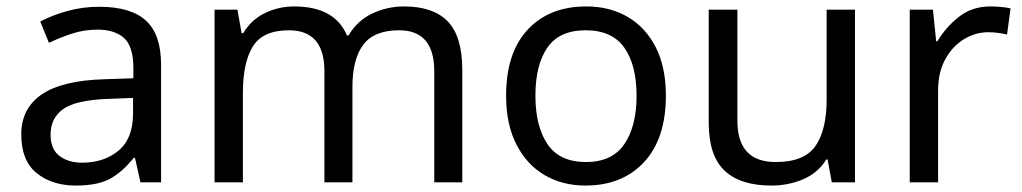

<svg xmlns="http://www.w3.org/2000/svg" viewBox="-20 -566 3172 596"><path d="M288 -545Q386 -545 433 -502Q480 -459 480 -365V0H416L399 -76H395Q360 -32 321.5 -11Q283 10 215 10Q142 10 94 -28.5Q46 -67 46 -149Q46 -229 109 -272.5Q172 -316 303 -320L394 -323V-355Q394 -422 365 -448Q336 -474 283 -474Q241 -474 203 -461.5Q165 -449 132 -433L105 -499Q140 -518 188 -531.5Q236 -545 288 -545ZM314 -259Q214 -255 175.5 -227Q137 -199 137 -148Q137 -103 164.5 -82Q192 -61 235 -61Q303 -61 348 -98.5Q393 -136 393 -214V-262Z M1234 -546Q1325 -546 1370 -499.5Q1415 -453 1415 -349V0H1328V-345Q1328 -472 1219 -472Q1141 -472 1107.5 -427Q1074 -382 1074 -296V0H987V-345Q987 -472 877 -472Q796 -472 765 -422Q734 -372 734 -278V0H646V-536H717L730 -463H735Q760 -505 802.5 -525.5Q845 -546 893 -546Q1019 -546 1057 -456H1062Q1089 -502 1135.5 -524Q1182 -546 1234 -546Z M2047 -269Q2047 -136 1979.5 -63Q1912 10 1797 10Q1726 10 1670.5 -22.5Q1615 -55 1583 -117.5Q1551 -180 1551 -269Q1551 -402 1618 -474Q1685 -546 1800 -546Q1873 -546 1928.5 -513.5Q1984 -481 2015.5 -419.5Q2047 -358 2047 -269ZM1642 -269Q1642 -174 1679.5 -118.5Q1717 -63 1799 -63Q1880 -63 1918 -118.5Q1956 -174 1956 -269Q1956 -364 1918 -418Q1880 -472 1798 -472Q1716 -472 1679 -418Q1642 -364 1642 -269Z M2634 -536V0H2562L2549 -71H2545Q2519 -29 2473 -9.5Q2427 10 2375 10Q2278 10 2229 -36.5Q2180 -83 2180 -185V-536H2269V-191Q2269 -63 2388 -63Q2477 -63 2511.5 -113Q2546 -163 2546 -257V-536Z M3054 -546Q3069 -546 3086.5 -544.5Q3104 -543 3117 -540L3106 -459Q3093 -462 3077.5 -464Q3062 -466 3048 -466Q3007 -466 2971 -443.5Q2935 -421 2913.5 -380.5Q2892 -340 2892 -286V0H2804V-536H2876L2886 -438H2890Q2916 -482 2957 -514Q2998 -546 3054 -546Z"/></svg>

Font: Noto Sans Marchen
Style: Regular
Weight: 400
Designer: Monotype Design Team
Foundry: Monotype Imaging Inc.
Version: Version 2.003; ttfautohint (v1.8.4.7-5d5b)